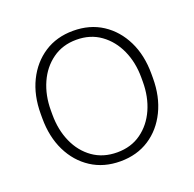

<svg xmlns="http://www.w3.org/2000/svg" viewBox="-102 -643 766 758"><g transform="rotate(-20 280.5 -264.0)"><path d="M280.8 10.3Q210.9 10.3 158.7 -23.7Q106.4 -57.6 77.1 -117.4Q47.9 -177.2 47.9 -254.9V-272.9Q47.9 -351.1 77.1 -410.6Q106.4 -470.2 158.4 -504.2Q210.4 -538.1 279.8 -538.1Q349.6 -538.1 401.9 -504.2Q454.1 -470.2 483.4 -410.6Q512.7 -351.1 512.7 -272.9V-254.9Q512.7 -177.2 483.4 -117.2Q454.1 -57.1 402.1 -23.4Q350.1 10.3 280.8 10.3ZM280.8 -27.3Q339.4 -27.3 381.8 -57.9Q424.3 -88.4 447.3 -139.9Q470.2 -191.4 470.2 -254.9V-272.9Q470.2 -335.9 447 -387.5Q423.8 -439 381.1 -469.7Q338.4 -500.5 279.8 -500.5Q221.7 -500.5 179 -469.7Q136.2 -439 113.3 -387.5Q90.3 -335.9 90.3 -272.9V-254.9Q90.3 -190.9 113.3 -139.4Q136.2 -87.9 179 -57.6Q221.7 -27.3 280.8 -27.3Z"/></g></svg>

Font: Roboto Slab ExtraLight
Style: Regular
Weight: 250
Designer: Google
Version: Version 2.000; ttfautohint (v1.8.1.43-b0c9)